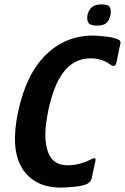

<svg xmlns="http://www.w3.org/2000/svg" viewBox="-20 -841 565 869"><path d="M395 -35Q390 -11 361 -4Q346 1 324.5 3.5Q303 6 284.5 7Q266 8 256 8Q135 8 80.5 -79Q26 -166 62 -335Q98 -505 187 -592.5Q276 -680 402 -680Q412 -680 430 -678.5Q448 -677 468.5 -674.5Q489 -672 501 -667Q514 -664 520.5 -659Q527 -654 525 -645L507 -558Q501 -531 476 -551Q459 -564 436 -570.5Q413 -577 391 -577Q350 -577 318.5 -559.5Q287 -542 264.5 -510.5Q242 -479 226.5 -438Q211 -397 200 -348Q193 -315 188.5 -280Q184 -245 186 -211.5Q188 -178 198 -151Q208 -124 229.5 -108.5Q251 -93 287 -93Q313 -93 338.5 -99.5Q364 -106 380 -114Q402 -126 408.5 -125Q415 -124 411 -109ZM480 -773Q475 -750 462 -737.5Q449 -725 419 -725Q389 -725 380.5 -737.5Q372 -750 376 -773Q381 -795 395 -808Q409 -821 439 -821Q471 -821 477.5 -808Q484 -795 480 -773Z"/></svg>

Font: Glory Thin
Style: Bold Italic
Weight: 700
Italic angle: -12°
Version: Version 1.011